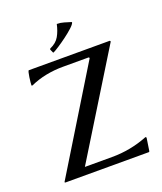

<svg xmlns="http://www.w3.org/2000/svg" viewBox="-107 -609 574 680"><g transform="rotate(-20 180.0 -269.0)"><path d="M27.8 -363.8Q27.8 -367.2 28.6 -376Q29.3 -384.8 30.8 -394Q32.2 -403.3 33.9 -410.6Q35.6 -418 37.6 -418H342.3L344.2 -416.5L344.7 -414.1L106.9 -28.3H209.5Q279.8 -28.3 344.7 -54.2L346.7 -52.7L347.7 -50.8L340.3 -2L337.9 0H23.4L21 -1V-2.9L254.4 -384.3V-386.2L252 -388.2H154.8Q122.6 -388.2 91.3 -382.1Q60.1 -376 30.8 -362.8ZM135.3 -464.4Q159.7 -475.1 170.4 -494.1Q181.2 -513.2 186.5 -538.1Q200.2 -538.1 213.1 -534.2Q226.1 -530.3 238.8 -526.4L239.3 -524.4Q237.3 -517.6 224.4 -505.9Q211.4 -494.1 195.3 -482.2Q179.2 -470.2 163.8 -460.2Q148.4 -450.2 141.1 -446.8L139.2 -448.2L133.8 -460.4V-462.4Z"/></g></svg>

Font: CAT Linz
Style: Regular
Weight: 400
Designer: Peter Wiegel
Foundry: Peter Wiegel
Version: Version 1.08